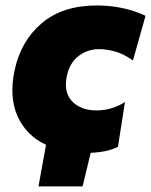

<svg xmlns="http://www.w3.org/2000/svg" viewBox="-20 -534 540 686"><path d="M117.5 132Q124 95 131 57.5Q138 20 144.5 -16.5Q74 -49.5 43 -118.2Q12 -187 32 -282Q54 -387 128.8 -450.8Q203.5 -514.5 326.5 -514.5Q373 -514.5 417 -505.2Q461 -496 500 -477.5L455 -318Q418.5 -343.5 387.8 -351Q357 -358.5 334.5 -358.5Q294 -358.5 262 -334.8Q230 -311 219.5 -265.5Q206 -205.5 237.2 -172.5Q268.5 -139.5 325 -139.5Q379.5 -139.5 426.5 -169.5L401.5 -9.5Q364.5 9.5 304 12Q297 42 289.5 72.2Q282 102.5 275 132Z"/></svg>

Font: Commissioner ExtraBold
Style: Italic
Weight: 800
Italic angle: -12°
Designer: Kostas Bartsokas
Foundry: Kostas Bartsokas
Version: Version 1.000; ttfautohint (v1.8.3)